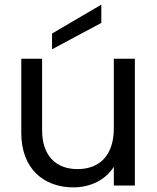

<svg xmlns="http://www.w3.org/2000/svg" viewBox="-20 -802 680 830"><path d="M72 -227C72 -73 169 8 297 8C372 8 437 -25 472 -81V0H563V-548H472V-247C472 -132 412 -71 315 -71C220 -71 162 -131 162 -239V-548H72ZM205 -589 418 -703V-782L205 -657Z"/></svg>

Font: Poppins
Style: Regular
Weight: 400
Designer: Ninad Kale (Devanagari), Jonny Pinhorn (Latin)
Foundry: Indian Type Foundry
Version: 4.004